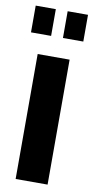

<svg xmlns="http://www.w3.org/2000/svg" viewBox="-88 -762 390 799"><g transform="rotate(10 106.5 -362.5)"><path d="M39 0V-528H174V0ZM-4 -612V-725H81V-612ZM131 -612V-725H217V-612Z"/></g></svg>

Font: Archivo ExtraCondensed ExtraBold
Style: Regular
Weight: 800
Width: 2
Designer: Hector Gatti
Foundry: Omnibus-Type
Version: Version 2.001